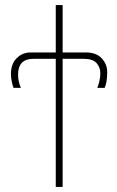

<svg xmlns="http://www.w3.org/2000/svg" viewBox="-20 -734 460 754"><path d="M199 0H226V-503H309Q344 -503 359 -486.5Q374 -470 374 -446Q374 -430 370 -414Q366 -398 362 -389H391Q401 -412 401 -450Q401 -482 379.5 -505Q358 -528 318 -528H226V-714H199V-528H100Q68 -528 45.5 -505.5Q23 -483 23 -444Q23 -429 26 -414.5Q29 -400 33 -389H62Q58 -398 54.5 -411Q51 -424 51 -441Q51 -503 111 -503H199Z"/></svg>

Font: Noto Sans Display Thin
Style: Regular
Weight: 250
Designer: Monotype Design Team
Foundry: Monotype Imaging Inc.
Version: Version 1.900